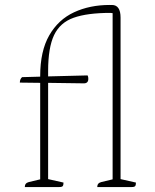

<svg xmlns="http://www.w3.org/2000/svg" viewBox="-20 -754 623 774"><path d="M80 0Q80 -16 96 -20L142 -31V-420L60 -421Q60 -435 69 -443L142 -445V-447Q142 -548 178.5 -611.5Q215 -675 278.5 -704.5Q342 -734 422 -734Q447 -734 447 -716Q447 -707 443 -702H425Q332 -702 277 -682.5Q222 -663 198 -612.5Q174 -562 174 -468V-446L333 -450Q335 -446 335.5 -442.5Q336 -439 336 -436Q336 -418 318 -418L174 -420V-32L236 -18Q236 -8 233 -4Q230 0 219 0ZM372 0Q372 -16 388 -20L434 -31V-701L386 -706Q372 -707 372 -726Q401 -731 412.5 -732.5Q424 -734 431 -734Q466 -734 466 -683V-32L528 -18Q528 -8 525 -4Q522 0 511 0Z"/></svg>

Font: Petrona Thin
Style: Regular
Weight: 100
Designer: Ringo R. Seeber
Foundry: Ringo R. Seeber
Version: Version 2.001; ttfautohint (v1.8.3)